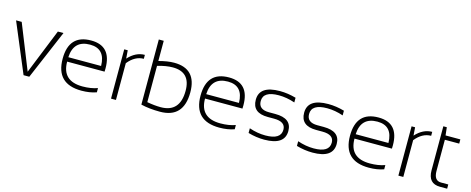

<svg xmlns="http://www.w3.org/2000/svg" viewBox="-35 -1313 4728 1929"><g transform="rotate(15 2328.5 -349.0)"><path d="M4.9 -512.7H63.5L251 -44.4L439.5 -512.7H498L279.8 0H220.2Z M787.6 -512.7Q998 -512.7 998 -279.8Q998 -263.2 997.1 -245.1H607.9Q607.9 -43.9 820.8 -43.9Q908.2 -43.9 976.1 -68.4V-24.4Q908.2 0 820.8 0Q556.6 0 556.6 -262.2Q556.6 -512.7 787.6 -512.7ZM607.9 -291H948.7Q945.8 -469.7 787.6 -469.7Q616.7 -469.7 607.9 -291Z M1129.9 0V-512.7H1166.5L1172.9 -427.7Q1250 -512.7 1344.7 -512.7V-471.7Q1252.9 -471.7 1181.2 -382.3V0Z M1491.2 -60.1Q1569.8 -45.9 1633.3 -45.9Q1833.5 -45.9 1833.5 -270Q1833.5 -463.9 1649.4 -463.9Q1579.1 -463.9 1491.2 -437.5ZM1439.9 -698.2H1491.2V-488.3Q1583.5 -512.7 1649.9 -512.7Q1883.3 -512.7 1883.3 -266.6Q1883.3 0 1637.7 0Q1527.3 0 1439.9 -21Z M2221.7 -512.7Q2432.1 -512.7 2432.1 -279.8Q2432.1 -263.2 2431.2 -245.1H2042Q2042 -43.9 2254.9 -43.9Q2342.3 -43.9 2410.2 -68.4V-24.4Q2342.3 0 2254.9 0Q1990.7 0 1990.7 -262.2Q1990.7 -512.7 2221.7 -512.7ZM2042 -291H2382.8Q2379.9 -469.7 2221.7 -469.7Q2050.8 -469.7 2042 -291Z M2554.2 -24.4V-73.2Q2639.6 -43.9 2722.2 -43.9Q2883.8 -43.9 2883.8 -146.5Q2883.8 -229.5 2764.2 -229.5H2698.7Q2537.6 -229.5 2537.6 -366.2Q2537.6 -512.7 2751 -512.7Q2833 -512.7 2918.5 -488.3V-439.5Q2833 -468.8 2751 -468.8Q2588.9 -468.8 2588.9 -366.2Q2588.9 -278.3 2698.7 -278.3H2764.2Q2935.1 -278.3 2935.1 -146.5Q2935.1 0 2722.2 0Q2639.6 0 2554.2 -24.4Z M3057.1 -24.4V-73.2Q3142.6 -43.9 3225.1 -43.9Q3386.7 -43.9 3386.7 -146.5Q3386.7 -229.5 3267.1 -229.5H3201.7Q3040.5 -229.5 3040.5 -366.2Q3040.5 -512.7 3253.9 -512.7Q3335.9 -512.7 3421.4 -488.3V-439.5Q3335.9 -468.8 3253.9 -468.8Q3091.8 -468.8 3091.8 -366.2Q3091.8 -278.3 3201.7 -278.3H3267.1Q3438 -278.3 3438 -146.5Q3438 0 3225.1 0Q3142.6 0 3057.1 -24.4Z M3776.4 -512.7Q3986.8 -512.7 3986.8 -279.8Q3986.8 -263.2 3985.8 -245.1H3596.7Q3596.7 -43.9 3809.6 -43.9Q3897 -43.9 3964.8 -68.4V-24.4Q3897 0 3809.6 0Q3545.4 0 3545.4 -262.2Q3545.4 -512.7 3776.4 -512.7ZM3596.7 -291H3937.5Q3934.6 -469.7 3776.4 -469.7Q3605.5 -469.7 3596.7 -291Z M4118.7 0V-512.7H4155.3L4161.6 -427.7Q4238.8 -512.7 4333.5 -512.7V-471.7Q4241.7 -471.7 4169.9 -382.3V0Z M4426.8 -595.7H4462.9L4472.2 -512.7H4626V-468.8H4476.6V-145Q4476.6 -43.9 4550.8 -43.9H4626V0H4551.8Q4426.8 0 4426.8 -138.2Z"/></g></svg>

Font: Voltera Light
Style: Light
Weight: 300
Designer: Bernd Montag
Version: Version 1.301